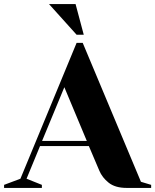

<svg xmlns="http://www.w3.org/2000/svg" viewBox="-40 -920 760 940"><path d="M0 0ZM165 -15V0H-20V-15L60 -45L335 -710H365L650 -30L700 -15V0H580Q524 0 492 -25.5Q460 -51 446 -85L395 -205H156L90 -45ZM166 -230H385L275 -493ZM330 -900 370 -750H335L200 -900Z"/></svg>

Font: Yeseva One
Style: Regular
Weight: 400
Designer: Jovanny Lemonad
Foundry: Jovanny Lemonad
Version: Version 2.001; ttfautohint (v0.91) -l 8 -r 50 -G 200 -x 0 -w